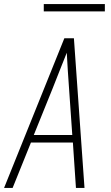

<svg xmlns="http://www.w3.org/2000/svg" viewBox="-24 -923 544 943"><path d="M-4 0 292 -735H339L391 0H349L334 -223H128L38 0ZM331 -260 315 -490Q312 -534 309 -577.5Q306 -621 304 -664Q287 -621 269.5 -577.5Q252 -534 235 -490L142 -260ZM491 -867H191V-903H491Z"/></svg>

Font: Iosevka SS04 Extralight
Style: Italic
Weight: 200
Italic angle: -9°
Monospace: yes
Designer: Belleve Invis
Foundry: Belleve Invis
Version: Version 19.0.0; ttfautohint (v1.8.4)